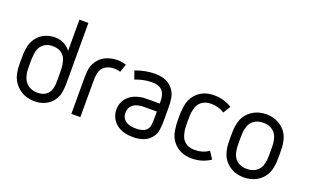

<svg xmlns="http://www.w3.org/2000/svg" viewBox="-77 -1030 2254 1401"><g transform="rotate(20 1049.5 -330.0)"><path d="M225.1 -483.9Q261.7 -483.9 293.5 -467.8Q325.2 -451.7 345.2 -422.9V-666H415V-231.9Q415 -195.8 414.6 -178.5Q414.1 -161.1 410.9 -136.7Q407.7 -112.3 400.4 -94.7Q393.1 -77.1 380.9 -60.1Q359.4 -29.8 322.8 -12Q286.1 5.9 240.2 5.9Q155.8 5.9 101.1 -48.8Q81.1 -69.3 68.8 -92.3Q56.6 -115.2 51.8 -142.8Q46.9 -170.4 45.9 -188Q44.9 -205.6 44.9 -236.8Q44.9 -270.5 45.7 -288.6Q46.4 -306.6 50.3 -334.2Q54.2 -361.8 64 -383.5Q73.7 -405.3 89.8 -424.8Q112.3 -452.1 147.2 -468Q182.1 -483.9 225.1 -483.9ZM345.2 -219.2Q345.2 -265.6 344 -288.8Q342.8 -312 335.9 -339.1Q329.1 -366.2 314.9 -382.8Q284.7 -418 230 -418Q175.3 -418 145 -382.8Q134.3 -370.1 127.9 -354.2Q121.6 -338.4 118.9 -316.4Q116.2 -294.4 115.7 -279.5Q115.2 -264.6 115.2 -236.8Q115.2 -202.1 116.2 -184.3Q117.2 -166.5 125.2 -140.1Q133.3 -113.8 149.9 -96.2Q183.1 -60.1 240.2 -60.1Q292 -60.1 320.8 -94.2Q332 -107.9 337.6 -129.2Q343.3 -150.4 344.2 -168Q345.2 -185.5 345.2 -219.2Z M707.5 -483.9Q744.6 -483.9 775.9 -473.1L754.9 -410.2Q732.4 -418 707.5 -418Q680.2 -418 656.5 -408.4Q632.8 -398.9 618.7 -381.8Q607.4 -368.7 601.8 -347.2Q596.2 -325.7 595.5 -307.1Q594.7 -288.6 594.7 -249V0H524.9V-249Q524.9 -280.3 525.1 -294.7Q525.4 -309.1 527.3 -331.1Q529.3 -353 533.4 -366.2Q537.6 -379.4 545.4 -394.8Q553.2 -410.2 564.9 -423.8Q591.8 -455.6 630.1 -469.7Q668.5 -483.9 707.5 -483.9Z M1175.8 -200.2Q1175.8 -168 1175 -152.3Q1174.3 -136.7 1171.4 -114.5Q1168.5 -92.3 1160.9 -76.4Q1153.3 -60.5 1140.6 -45.9Q1096.7 5.9 1003.4 5.9Q928.7 5.9 882.8 -26.9Q856 -45.4 839.4 -75.2Q822.8 -105 822.8 -142.1Q822.8 -214.8 881.8 -256.8Q903.3 -272.5 932.1 -280.8Q960.9 -289.1 978.3 -290Q995.6 -291 1023.4 -291H1105.5Q1105.5 -312.5 1104.7 -325.2Q1104 -337.9 1098.4 -357.4Q1092.8 -377 1081.5 -389.2Q1055.7 -418 1000.5 -418Q938 -418 870.6 -392.1L848.6 -455.1Q927.7 -483.9 1000.5 -483.9Q1089.8 -483.9 1135.7 -431.2Q1149.9 -415 1158.7 -396.5Q1167.5 -377.9 1170.9 -354.5Q1174.3 -331.1 1175 -315.9Q1175.8 -300.8 1175.8 -273.9ZM1105.5 -200.2V-229H1023.4Q1000.5 -229 988 -228.3Q975.6 -227.5 957.3 -222.9Q939 -218.3 925.8 -209Q892.6 -184.6 892.6 -142.1Q892.6 -102.5 924.8 -79.1Q952.1 -60.1 1003.4 -60.1Q1062.5 -60.1 1086.4 -87.9Q1099.6 -103 1102.5 -125.5Q1105.5 -147.9 1105.5 -200.2Z M1568.4 -92.8 1604.5 -37.1Q1539.6 5.9 1460.4 5.9Q1371.1 5.9 1318.4 -53.2Q1301.3 -72.3 1290.8 -95.7Q1280.3 -119.1 1276.4 -147.9Q1272.5 -176.8 1271.5 -194.6Q1270.5 -212.4 1270.5 -243.2Q1270.5 -270.5 1271.5 -287.1Q1272.5 -303.7 1276.4 -331.1Q1280.3 -358.4 1290.5 -381.6Q1300.8 -404.8 1317.4 -423.8Q1368.7 -483.9 1460.4 -483.9Q1535.6 -483.9 1597.7 -444.8L1563.5 -388.2Q1517.1 -418 1460.4 -418Q1402.8 -418 1371.6 -381.8Q1357.4 -365.2 1350.1 -337.9Q1342.8 -310.5 1341.8 -292.2Q1340.8 -273.9 1340.8 -243.2Q1340.8 -207.5 1341.8 -188.5Q1342.8 -169.4 1350.1 -140.9Q1357.4 -112.3 1372.6 -95.2Q1402.8 -60.1 1460.4 -60.1Q1520.5 -60.1 1568.4 -92.8Z M1864.3 -418Q1798.8 -418 1766.6 -370.1Q1756.3 -354.5 1751.2 -330.8Q1746.1 -307.1 1745.4 -289.8Q1744.6 -272.5 1744.6 -238.8Q1744.6 -205.6 1745.4 -188Q1746.1 -170.4 1751.2 -147Q1756.3 -123.5 1766.6 -107.9Q1798.8 -60.1 1864.3 -60.1Q1930.2 -60.1 1962.4 -107.9Q1972.7 -123.5 1977.8 -147Q1982.9 -170.4 1983.6 -188Q1984.4 -205.6 1984.4 -238.8Q1984.4 -272.5 1983.6 -289.8Q1982.9 -307.1 1977.8 -330.8Q1972.7 -354.5 1962.4 -370.1Q1930.2 -418 1864.3 -418ZM2025.4 -398.9Q2039.1 -376.5 2045.7 -346.9Q2052.2 -317.4 2053.2 -297.1Q2054.2 -276.9 2054.2 -238.8Q2054.2 -201.2 2053.2 -180.9Q2052.2 -160.6 2045.7 -131.1Q2039.1 -101.6 2025.4 -79.1Q2001 -39.1 1959 -16.6Q1917 5.9 1864.3 5.9Q1811.5 5.9 1769.8 -16.6Q1728 -39.1 1703.6 -79.1Q1689.9 -101.6 1683.1 -130.9Q1676.3 -160.2 1675.3 -180.9Q1674.3 -201.7 1674.3 -238.8Q1674.3 -275.9 1675.3 -296.9Q1676.3 -317.9 1683.1 -347.2Q1689.9 -376.5 1703.6 -398.9Q1728 -439 1769.8 -461.4Q1811.5 -483.9 1864.3 -483.9Q1917 -483.9 1959 -461.4Q2001 -439 2025.4 -398.9Z"/></g></svg>

Font: Gidolinya
Style: Regular
Weight: 400
Version: Version 1.0.3